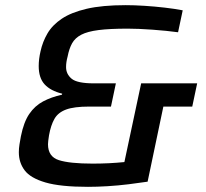

<svg xmlns="http://www.w3.org/2000/svg" viewBox="-20 -716 797 744"><path d="M321 8Q214 8 156 -9Q98 -26 75.5 -56Q53 -86 53 -126Q53 -141 55.5 -156.5Q58 -172 61 -188Q72 -243 93.5 -274.5Q115 -306 147 -323Q179 -340 220 -349L221 -353Q176 -364 153 -389Q130 -414 130 -460Q130 -487 137 -517Q145 -554 164 -586.5Q183 -619 219.5 -643.5Q256 -668 316 -682Q376 -696 467 -696Q500 -696 539.5 -693.5Q579 -691 618 -686.5Q657 -682 688 -676L670 -591Q626 -597 570.5 -601Q515 -605 475 -605Q405 -605 362 -599.5Q319 -594 295 -581.5Q271 -569 259.5 -548.5Q248 -528 242 -497Q239 -486 237.5 -476Q236 -466 236 -456Q236 -429 257.5 -411Q279 -393 344 -393H429L410 -303H325Q267 -303 236 -291.5Q205 -280 191 -255.5Q177 -231 170 -192Q166 -167 166 -157Q166 -109 208 -95.5Q250 -82 339 -82Q403 -82 462 -88L527 -393H744L725 -303H613L552 -12Q519 -7 478.5 -2Q438 3 397 5.5Q356 8 321 8Z"/></svg>

Font: Saira Medium
Style: Italic
Weight: 500
Italic angle: -12°
Designer: Hector Gatti with collaboration of the Omnibus-Type team
Foundry: Omnibus-Type
Version: Version 1.100; ttfautohint (v1.8.3)